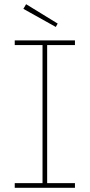

<svg xmlns="http://www.w3.org/2000/svg" viewBox="-20 -892 426 912"><path d="M50 0V-22H182V-678H50V-700H336V-678H204V-22H336V0ZM245 -764 91 -850 104 -872 254 -780Z"/></svg>

Font: Lexend Thin
Style: Regular
Weight: 100
Designer: Bonnie Shaver-Troup, Thomas Jockin
Foundry: Lexend
Version: Version 1.007; ttfautohint (v1.8.3)